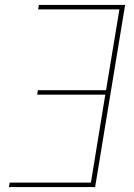

<svg xmlns="http://www.w3.org/2000/svg" viewBox="-20 -755 540 775"><path d="M16 0 19 -18H347L405 -373H130L133 -391H408L462 -717H134L137 -735H485L364 0Z"/></svg>

Font: Iosevka Curly Thin
Style: Italic
Weight: 100
Italic angle: -9°
Monospace: yes
Designer: Belleve Invis
Foundry: Belleve Invis
Version: Version 22.1.2; ttfautohint (v1.8.4)